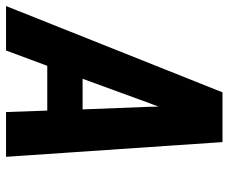

<svg xmlns="http://www.w3.org/2000/svg" viewBox="-94 -694 775 652"><g transform="rotate(90 294.0 -367.5)"><path d="M-12 0 281 -735H450L500 0H348L343 -140H191L139 0ZM339 -260 330 -490Q330 -497 330 -504Q330 -511 329 -518Q327 -511 324.5 -504Q322 -497 319 -490L235 -260Z"/></g></svg>

Font: Iosevka SS04 Hv Ex Obl
Style: Regular
Weight: 900
Width: 7
Italic angle: -9°
Monospace: yes
Designer: Belleve Invis
Foundry: Belleve Invis
Version: Version 19.0.0; ttfautohint (v1.8.4)